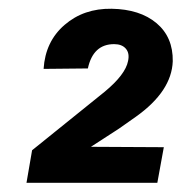

<svg xmlns="http://www.w3.org/2000/svg" viewBox="-20 -737 409 432"><path d="M334 -325.7H39.6L52.2 -398.9L215.8 -530.8Q262.2 -569.3 268.1 -599.6Q272 -617.2 263.2 -627.4Q254.4 -637.7 236.8 -637.7Q189.5 -637.7 177.7 -583L78.1 -582Q82 -643.6 125.2 -680.9Q168.5 -718.3 231 -717.3Q294.9 -716.3 332.3 -684.8Q369.6 -653.3 368.7 -599.1Q366.2 -531.7 286.1 -474.6L248 -447.8L184.6 -406.7L348.6 -405.8Z"/></svg>

Font: RobotoDraft
Style: Bold Italic
Weight: 700
Italic angle: -12°
Version: Version 2.001150; 2014